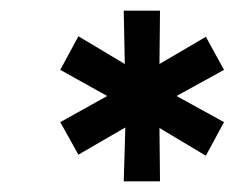

<svg xmlns="http://www.w3.org/2000/svg" viewBox="-20 -740 440 360"><path d="M366 -448 279 -500 280 -400H212L215 -501L127 -450L93 -511L181 -560L93 -609L127 -672L214 -620L212 -720H280L279 -620L366 -671L400 -609L311 -560L400 -511Z"/></svg>

Font: TypoPRO Montserrat Alternates
Style: Italic
Weight: 500
Italic angle: -11.3°
Designer: Julieta Ulanovsky
Foundry: Julieta Ulanovsky
Version: Version 6.001